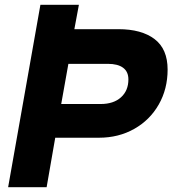

<svg xmlns="http://www.w3.org/2000/svg" viewBox="-20 -783 721 803"><path d="M14 0 149 -763H310L291 -661H475Q572 -661 626.5 -619.5Q681 -578 681 -492Q681 -411 644 -346Q607 -281 541.5 -244Q476 -207 394 -207H211L175 0ZM401 -348Q455 -348 486 -376Q517 -404 517 -451Q517 -483 495 -499.5Q473 -516 431 -516H266L236 -348Z"/></svg>

Font: Open Sauce One ExtraBold Italic
Style: Regular
Weight: 800
Italic angle: -10°
Designer: Alfredo Marco Pradil
Foundry: Creative Sauce Fz LLC
Version: Version 1.477